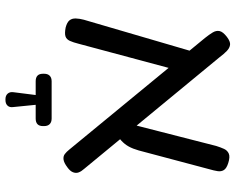

<svg xmlns="http://www.w3.org/2000/svg" viewBox="-98 -520 843 686"><g transform="rotate(90 323.0 -177.5)"><path d="M578 3Q562 15 550.5 16.5Q539 18 531 12Q523 6 515 -4L116 -489Q104 -504 96.5 -516.5Q89 -529 91.5 -541Q94 -553 112 -567Q129 -580 140.5 -578.5Q152 -577 162.5 -567Q173 -557 185 -541L584 -57Q593 -47 596.5 -37.5Q600 -28 596 -17.5Q592 -7 578 3ZM79 9Q60 4 53 -5Q46 -14 46.5 -27.5Q47 -41 51 -56L168 -456L241 -426L137 -38Q132 -18 126.5 -6Q121 6 110.5 9.5Q100 13 79 9ZM450 -164 416 -193 502 -529Q507 -545 512.5 -557Q518 -569 529.5 -574Q541 -579 563 -572Q582 -566 588 -556.5Q594 -547 592 -534Q590 -521 585 -504L518 -252Q512 -231 504 -216.5Q496 -202 483 -190Q470 -178 450 -164ZM335 224Q322 224 315 216Q308 208 310 195L320 116H271Q244 116 244 90V86Q244 73 251 66Q258 59 271 59H404Q417 59 424 66Q431 73 431 86V90Q431 116 404 116H355L363 196Q365 209 358 216.5Q351 224 338 224Z"/></g></svg>

Font: Fredoka Light
Style: Regular
Weight: 400
Version: Version 2.001